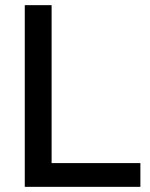

<svg xmlns="http://www.w3.org/2000/svg" viewBox="-20 -724 580 744"><path d="M180 -704H76V0H524V-92H180Z"/></svg>

Font: Geom
Style: Regular
Weight: 400
Version: Version 1.102